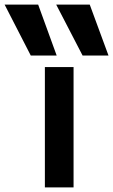

<svg xmlns="http://www.w3.org/2000/svg" viewBox="-113 -810 489 830"><path d="M20 -570 -93 -790H52L132 -570ZM244 -570 130 -790H275L356 -570ZM81 0V-520H205V0Z"/></svg>

Font: M PLUS 1 SemiBold
Style: Regular
Weight: 600
Designer: Coji Morishita
Foundry: UNDERFOREST DESIGN
Version: Version 1.001